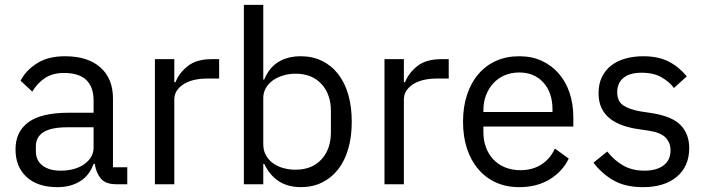

<svg xmlns="http://www.w3.org/2000/svg" viewBox="-20 -760 2919 792"><path d="M460 0Q415 0 395.5 -24Q376 -48 371 -84H366Q349 -36 310 -12Q271 12 217 12Q135 12 89.5 -30Q44 -72 44 -144Q44 -217 97.5 -256Q151 -295 264 -295H366V-346Q366 -401 336 -430Q306 -459 244 -459Q197 -459 165.5 -438Q134 -417 113 -382L65 -427Q86 -469 132 -498.5Q178 -528 248 -528Q342 -528 394 -482Q446 -436 446 -354V-70H505V0ZM230 -56Q260 -56 285 -63Q310 -70 328 -83Q346 -96 356 -113Q366 -130 366 -150V-235H260Q191 -235 159.5 -215Q128 -195 128 -157V-136Q128 -98 155.5 -77Q183 -56 230 -56Z M619 0V-516H699V-421H704Q718 -458 754 -487Q790 -516 853 -516H884V-436H837Q772 -436 735.5 -411.5Q699 -387 699 -350V0Z M986 -740H1066V-432H1070Q1090 -481 1128.5 -504.5Q1167 -528 1221 -528Q1269 -528 1308 -509Q1347 -490 1374.5 -455Q1402 -420 1416.5 -370Q1431 -320 1431 -258Q1431 -196 1416.5 -146Q1402 -96 1374.5 -61Q1347 -26 1308 -7Q1269 12 1221 12Q1116 12 1070 -84H1066V0H986ZM1199 -60Q1267 -60 1306 -102.5Q1345 -145 1345 -214V-302Q1345 -371 1306 -413.5Q1267 -456 1199 -456Q1172 -456 1147.5 -448.5Q1123 -441 1105 -428Q1087 -415 1076.5 -396.5Q1066 -378 1066 -357V-165Q1066 -140 1076.5 -120.5Q1087 -101 1105 -87.5Q1123 -74 1147.5 -67Q1172 -60 1199 -60Z M1566 0V-516H1646V-421H1651Q1665 -458 1701 -487Q1737 -516 1800 -516H1831V-436H1784Q1719 -436 1682.5 -411.5Q1646 -387 1646 -350V0Z M2122 12Q2069 12 2026.5 -7Q1984 -26 1953.5 -61.5Q1923 -97 1906.5 -146.5Q1890 -196 1890 -258Q1890 -319 1906.5 -369Q1923 -419 1953.5 -454.5Q1984 -490 2026.5 -509Q2069 -528 2122 -528Q2174 -528 2215 -509Q2256 -490 2285 -456.5Q2314 -423 2329.5 -377Q2345 -331 2345 -276V-238H1974V-214Q1974 -181 1984.5 -152.5Q1995 -124 2014.5 -103Q2034 -82 2062.5 -70Q2091 -58 2127 -58Q2176 -58 2212.5 -81Q2249 -104 2269 -147L2326 -106Q2301 -53 2248 -20.5Q2195 12 2122 12ZM2122 -461Q2089 -461 2062 -449.5Q2035 -438 2015.5 -417Q1996 -396 1985 -367.5Q1974 -339 1974 -305V-298H2259V-309Q2259 -378 2221.5 -419.5Q2184 -461 2122 -461Z M2632 12Q2560 12 2511.5 -15.5Q2463 -43 2428 -89L2485 -135Q2515 -97 2552 -76.5Q2589 -56 2638 -56Q2689 -56 2717.5 -78Q2746 -100 2746 -140Q2746 -170 2726.5 -191.5Q2707 -213 2656 -221L2615 -227Q2579 -232 2549 -242.5Q2519 -253 2496.5 -270.5Q2474 -288 2461.5 -314Q2449 -340 2449 -376Q2449 -414 2463 -442.5Q2477 -471 2501.5 -490Q2526 -509 2560 -518.5Q2594 -528 2633 -528Q2696 -528 2738.5 -506Q2781 -484 2813 -445L2760 -397Q2743 -421 2710 -440.5Q2677 -460 2627 -460Q2577 -460 2551.5 -438.5Q2526 -417 2526 -380Q2526 -342 2551.5 -325Q2577 -308 2625 -300L2665 -294Q2751 -281 2787 -244.5Q2823 -208 2823 -149Q2823 -74 2772 -31Q2721 12 2632 12Z"/></svg>

Font: IBM Plex Sans Thai
Style: Regular
Weight: 400
Designer: Mike Abbink, Paul van der Laan, Pieter van Rosmalen, Ben Mitchell, Mark Frömberg
Foundry: Bold Monday
Version: Version 1.2